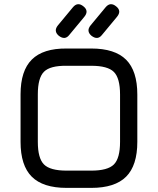

<svg xmlns="http://www.w3.org/2000/svg" viewBox="-20 -914 768 934"><path d="M266 -740Q239 -763 262 -791L335 -879Q358 -906 386 -883Q414 -861 390 -832L317 -744Q296 -717 266 -740ZM425 -740Q398 -763 421 -791L494 -879Q517 -906 545 -883Q573 -861 549 -832L476 -744Q455 -717 425 -740ZM304 0Q189 0 134.5 -54.5Q80 -109 80 -224V-455Q80 -570 135 -624.5Q190 -679 304 -678H424Q539 -678 593.5 -623.5Q648 -569 648 -454V-224Q648 -109 593.5 -54.5Q539 0 424 0ZM164 -224Q164 -144 194 -114Q224 -84 304 -84H424Q504 -84 534 -114Q564 -144 564 -224V-454Q564 -534 534 -564Q504 -594 424 -594H304Q224 -595 194 -565Q164 -535 164 -455Z"/></svg>

Font: Jura
Style: Bold
Weight: 700
Designer: Daniel Johnson, Alexei Vanyashin
Foundry: Daniel Johnson
Version: Version 5.103